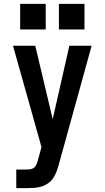

<svg xmlns="http://www.w3.org/2000/svg" viewBox="-20 -971 540 991"><path d="M64 0V-96H121Q131 -96 141.5 -98.5Q152 -101 159 -108.5Q166 -116 169.5 -125.5Q173 -135 176 -145L194 -212L125 -458L47 -735H162L252 -356L338 -735H453L283 -120Q278 -102 271.5 -84.5Q265 -67 254.5 -51.5Q244 -36 228.5 -25Q213 -14 195 -8.5Q177 -3 158.5 -1.5Q140 0 121 0ZM416 -819H284V-951H416ZM216 -819H84V-951H216Z"/></svg>

Font: Iosevka SS04
Style: Bold
Weight: 700
Monospace: yes
Designer: Belleve Invis
Foundry: Belleve Invis
Version: Version 19.0.0; ttfautohint (v1.8.4)